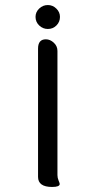

<svg xmlns="http://www.w3.org/2000/svg" viewBox="-20 -462 360 762"><path d="M121 -395Q121 -414 135.5 -428Q150 -442 170 -442Q189 -442 203.5 -428Q218 -414 218 -395Q218 -375 204 -361Q190 -347 170 -347Q150 -347 135.5 -361Q121 -375 121 -395ZM131 240V-269Q131 -306 162 -306Q179 -306 193.5 -292.5Q208 -279 208 -260V233Q208 244 212.5 254.5Q217 265 217 268Q217 280 187 280Q131 280 131 240Z"/></svg>

Font: Grand Hotel
Style: Regular
Weight: 400
Designer: Brian J. Bonislawsky & Jim Lyles for Astigmatic (AOETI)
Foundry: Astigmatic (AOETI)
Version: Version 001.000